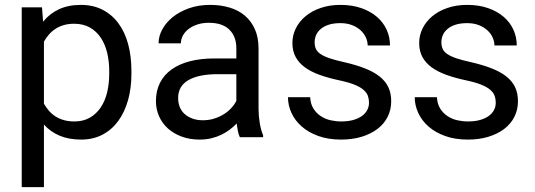

<svg xmlns="http://www.w3.org/2000/svg" viewBox="-20 -558 2176 781"><path d="M514.6 -258.3Q514.6 -200.2 501 -151.1Q487.3 -102.1 461.2 -66.2Q435.1 -30.3 397 -10.3Q358.9 9.8 310.1 9.8Q260.3 9.8 222.9 -5.9Q185.5 -21.5 158.7 -51.3V203.1H68.4V-528.3H150.9L155.3 -469.7Q182.1 -502.9 220.2 -520.5Q258.3 -538.1 308.6 -538.1Q358.4 -538.1 396.7 -518.6Q435.1 -499 461.4 -463.6Q487.8 -428.2 501.2 -378.7Q514.6 -329.1 514.6 -268.6ZM424.3 -268.6Q424.3 -308.1 416 -343Q407.7 -377.9 390.1 -404.3Q372.6 -430.7 345.7 -446Q318.8 -461.4 281.7 -461.4Q258.8 -461.4 240 -456.1Q221.2 -450.7 206.1 -440.9Q190.9 -431.2 179.2 -417.7Q167.5 -404.3 158.7 -388.7V-136.2Q167.5 -120.6 179.2 -107.2Q190.9 -93.8 206.1 -84.2Q221.2 -74.7 240.2 -69.3Q259.3 -64 282.7 -64Q319.3 -64 345.9 -79.6Q372.6 -95.2 390.1 -121.6Q407.7 -147.9 416 -183.3Q424.3 -218.8 424.3 -258.3Z M955.6 0Q950.7 -9.8 947.8 -24.7Q944.8 -39.6 942.9 -55.7Q930.2 -42.5 914.3 -30.5Q898.4 -18.6 879.6 -9.5Q860.8 -0.5 838.9 4.6Q816.9 9.8 792.5 9.8Q752 9.8 719 -2.4Q686 -14.6 662.8 -35.6Q639.6 -56.6 627 -85.2Q614.3 -113.8 614.3 -146.5Q614.3 -189 630.9 -221.4Q647.5 -253.9 678.5 -275.9Q709.5 -297.9 753.4 -309.1Q797.4 -320.3 851.6 -320.3H941.4V-361.8Q941.4 -409.2 913.1 -437.3Q884.8 -465.3 829.6 -465.3Q804.2 -465.3 783.2 -458.5Q762.2 -451.7 747.3 -440.2Q732.4 -428.7 724.1 -413.6Q715.8 -398.4 715.8 -381.8H625Q625 -410.2 639.9 -438Q654.8 -465.8 682.1 -488Q709.5 -510.3 748.3 -524.2Q787.1 -538.1 835 -538.1Q877.9 -538.1 914.3 -527.1Q950.7 -516.1 976.6 -493.9Q1002.4 -471.7 1017.1 -438.5Q1031.7 -405.3 1031.7 -360.8V-115.2Q1031.7 -88.4 1036.4 -58.8Q1041 -29.3 1050.3 -7.8V0ZM805.7 -68.8Q830.1 -68.8 851.6 -75.7Q873 -82.5 890.6 -93.5Q908.2 -104.5 921.1 -118.7Q934.1 -132.8 941.4 -147.9V-256.3H866.2Q788.6 -256.3 746.6 -232.2Q704.6 -208 704.6 -159.2Q704.6 -140.1 710.9 -123.5Q717.3 -106.9 730.2 -95Q743.2 -83 762 -75.9Q780.8 -68.8 805.7 -68.8Z M1481 -140.1Q1481 -154.8 1476.6 -167.7Q1472.2 -180.7 1459.2 -192.1Q1446.3 -203.6 1422.4 -213.4Q1398.4 -223.1 1359.4 -231.4Q1315.4 -240.7 1280.3 -253.4Q1245.1 -266.1 1220.5 -283.9Q1195.8 -301.8 1182.6 -326.2Q1169.4 -350.6 1169.4 -383.3Q1169.4 -414.6 1183.3 -442.6Q1197.3 -470.7 1222.7 -491.9Q1248 -513.2 1284.2 -525.6Q1320.3 -538.1 1364.7 -538.1Q1412.1 -538.1 1449.5 -525.1Q1486.8 -512.2 1512.9 -489.7Q1539.1 -467.3 1552.7 -437.3Q1566.4 -407.2 1566.4 -373H1475.6Q1475.6 -389.2 1468.3 -405.5Q1460.9 -421.9 1446.8 -434.8Q1432.6 -447.8 1412.1 -455.8Q1391.6 -463.9 1364.7 -463.9Q1336.4 -463.9 1316.7 -457.3Q1296.9 -450.7 1284.2 -439.7Q1271.5 -428.7 1265.6 -414.8Q1259.8 -400.9 1259.8 -386.2Q1259.8 -371.6 1264.6 -359.9Q1269.5 -348.1 1283.2 -338.6Q1296.9 -329.1 1320.6 -321Q1344.2 -313 1381.8 -304.7Q1430.2 -293.5 1465.8 -279.3Q1501.5 -265.1 1524.9 -246.3Q1548.3 -227.5 1559.8 -203.1Q1571.3 -178.7 1571.3 -146.5Q1571.3 -111.8 1556.9 -83Q1542.5 -54.2 1515.6 -33.7Q1488.8 -13.2 1451.2 -1.7Q1413.6 9.8 1367.7 9.8Q1314.9 9.8 1274.7 -4.9Q1234.4 -19.5 1207 -43.7Q1179.7 -67.9 1165.5 -98.9Q1151.4 -129.9 1151.4 -162.6H1241.7Q1243.2 -134.8 1255.1 -116Q1267.1 -97.2 1285.2 -85.4Q1303.2 -73.7 1324.7 -68.8Q1346.2 -64 1367.7 -64Q1395.5 -64 1416.5 -69.8Q1437.5 -75.7 1451.9 -85.9Q1466.3 -96.2 1473.6 -110.1Q1481 -124 1481 -140.1Z M1996.6 -140.1Q1996.6 -154.8 1992.2 -167.7Q1987.8 -180.7 1974.9 -192.1Q1961.9 -203.6 1938 -213.4Q1914.1 -223.1 1875 -231.4Q1831.1 -240.7 1795.9 -253.4Q1760.7 -266.1 1736.1 -283.9Q1711.4 -301.8 1698.2 -326.2Q1685.1 -350.6 1685.1 -383.3Q1685.1 -414.6 1699 -442.6Q1712.9 -470.7 1738.3 -491.9Q1763.7 -513.2 1799.8 -525.6Q1835.9 -538.1 1880.4 -538.1Q1927.7 -538.1 1965.1 -525.1Q2002.4 -512.2 2028.6 -489.7Q2054.7 -467.3 2068.4 -437.3Q2082 -407.2 2082 -373H1991.2Q1991.2 -389.2 1983.9 -405.5Q1976.6 -421.9 1962.4 -434.8Q1948.2 -447.8 1927.7 -455.8Q1907.2 -463.9 1880.4 -463.9Q1852.1 -463.9 1832.3 -457.3Q1812.5 -450.7 1799.8 -439.7Q1787.1 -428.7 1781.2 -414.8Q1775.4 -400.9 1775.4 -386.2Q1775.4 -371.6 1780.3 -359.9Q1785.2 -348.1 1798.8 -338.6Q1812.5 -329.1 1836.2 -321Q1859.9 -313 1897.5 -304.7Q1945.8 -293.5 1981.4 -279.3Q2017.1 -265.1 2040.5 -246.3Q2064 -227.5 2075.4 -203.1Q2086.9 -178.7 2086.9 -146.5Q2086.9 -111.8 2072.5 -83Q2058.1 -54.2 2031.2 -33.7Q2004.4 -13.2 1966.8 -1.7Q1929.2 9.8 1883.3 9.8Q1830.6 9.8 1790.3 -4.9Q1750 -19.5 1722.7 -43.7Q1695.3 -67.9 1681.2 -98.9Q1667 -129.9 1667 -162.6H1757.3Q1758.8 -134.8 1770.8 -116Q1782.7 -97.2 1800.8 -85.4Q1818.8 -73.7 1840.3 -68.8Q1861.8 -64 1883.3 -64Q1911.1 -64 1932.1 -69.8Q1953.1 -75.7 1967.5 -85.9Q1981.9 -96.2 1989.3 -110.1Q1996.6 -124 1996.6 -140.1Z"/></svg>

Font: Nahid FD
Style: FD
Weight: 400
Foundry: DejaVu fonts team - Redesigned by Saber Rastikerdar
Version: Version 0.3.0